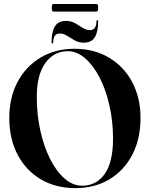

<svg xmlns="http://www.w3.org/2000/svg" viewBox="-20 -962 774 992"><path d="M364.5 -710Q466.5 -710 543.5 -664Q620.5 -618 663.2 -537.5Q706 -457 706 -352.5Q706 -243.5 663.2 -162Q620.5 -80.5 544.8 -35.2Q469 10 369.5 10Q267.5 10 190.5 -35.8Q113.5 -81.5 70.8 -163.2Q28 -245 28 -353Q28 -459 71.2 -539.5Q114.5 -620 190.5 -665Q266.5 -710 364.5 -710ZM564 -245.5Q564 -335.5 545.5 -417Q527 -498.5 494.5 -561.5Q462 -624.5 419.8 -661Q377.5 -697.5 330 -697.5Q258.5 -697.5 214.2 -636.5Q170 -575.5 170 -460.5Q170 -369 188.5 -286.5Q207 -204 239.2 -140Q271.5 -76 314 -39.2Q356.5 -2.5 404 -2.5Q477.5 -2.5 520.8 -63Q564 -123.5 564 -245.5ZM412.5 -741.5Q386.5 -741.5 365.8 -753.5Q345 -765.5 326.5 -777.2Q308 -789 289 -789Q255.5 -789 255 -744Q255 -737.5 251 -737.5Q246.5 -737.5 246.5 -744Q246.5 -798 263.8 -826Q281 -854 321 -854Q347 -854 367.8 -842.2Q388.5 -830.5 407 -818.5Q425.5 -806.5 444.5 -806.5Q478 -806.5 478.5 -851.5Q478.5 -858 483 -858Q487 -858 487 -851.5Q487 -797.5 469.8 -769.5Q452.5 -741.5 412.5 -741.5ZM247.5 -921.5Q247.5 -933.5 249.8 -937.5Q252 -941.5 259 -941.5H475.5Q482.5 -941.5 484.8 -938Q487 -934.5 487 -922Q487 -910 484.8 -906Q482.5 -902 475.5 -902H259Q252 -902 249.8 -906Q247.5 -910 247.5 -921.5Z"/></svg>

Font: Fraunces 144pt S000 SemiBold
Style: Regular
Weight: 600
Version: Version 1.000; ttfautohint (v1.8.3)